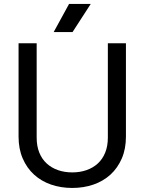

<svg xmlns="http://www.w3.org/2000/svg" viewBox="-20 -933 726 964"><path d="M612.3 -247.1Q612.3 -185.5 591.6 -137.5Q570.8 -89.4 534.7 -56.4Q498.5 -23.4 449.2 -6.3Q399.9 10.7 342.8 10.7Q285.6 10.7 236.3 -6.3Q187 -23.4 150.9 -56.4Q114.7 -89.4 94 -137.5Q73.2 -185.5 73.2 -247.1V-715.8H164.1V-242.2Q164.1 -199.7 177.2 -167Q190.4 -134.3 214.4 -112.3Q238.3 -90.3 271 -78.9Q303.7 -67.4 342.8 -67.4Q381.8 -67.4 414.6 -78.9Q447.3 -90.3 471.2 -112.3Q495.1 -134.3 508.3 -167Q521.5 -199.7 521.5 -242.2V-715.8H612.3ZM326.7 -913.1H435.5L344.2 -772H249.5Z"/></svg>

Font: Arian AMU
Style: Regular
Weight: 400
Designer: Ruben Hakobyan (Tarumian)
Foundry: Ruben Hakobyan (Tarumian)
Version: Version 4.003